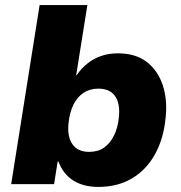

<svg xmlns="http://www.w3.org/2000/svg" viewBox="-20 -725 714 756"><path d="M367 11Q309 11 269 -14Q229 -39 210 -89H207L193 0H24L136 -705H324L280 -429H282Q301 -457 325.5 -476Q350 -495 379.5 -505Q409 -515 444 -515Q514 -515 558 -481Q602 -447 621 -389Q640 -331 632 -260Q624 -178 590 -117Q556 -56 499.5 -22.5Q443 11 367 11ZM331 -127Q366 -127 390 -144Q414 -161 429 -191.5Q444 -222 448 -263Q454 -316 433.5 -346Q413 -376 367 -376Q334 -376 309 -359.5Q284 -343 269 -312.5Q254 -282 250 -241Q244 -188 265 -157.5Q286 -127 331 -127Z"/></svg>

Font: Nunito Sans 8pt Black
Style: Italic
Weight: 900
Italic angle: -9°
Version: Version 3.101;gftools[0.9.27]